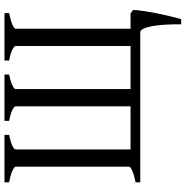

<svg xmlns="http://www.w3.org/2000/svg" viewBox="-6 -650 841 870"><g transform="rotate(-90 415.0 -214.5)"><path d="M805.7 -31.7Q804.2 -8.3 799.8 20.3Q795.4 48.8 789.6 78.4Q783.7 107.9 776.9 135.7Q770 163.6 763.7 185.5H740.2Q740.7 147.9 738.8 114.3Q736.8 80.6 732.2 55.2Q727.5 29.8 720.5 14.9Q713.4 0 704.1 0H24.4V-21Q58.1 -27.8 76.7 -36.1Q95.2 -44.4 95.2 -51.3V-564.5Q95.2 -570.3 77.6 -578.9Q60.1 -587.4 24.4 -594.2V-615.2H239.3V-594.2Q206.1 -587.4 189.7 -579.3Q173.3 -571.3 173.3 -564.5V-43.9H368.7V-564.5Q368.7 -570.3 353.5 -578.9Q338.4 -587.4 302.7 -594.2V-615.2H512.7V-594.2Q479.5 -587.4 463.1 -579.3Q446.8 -571.3 446.8 -564.5V-43.9H642.1V-564.5Q642.1 -570.3 627 -578.9Q611.8 -587.4 576.2 -594.2V-615.2H791V-594.2Q757.8 -587.4 739 -579.3Q720.2 -571.3 720.2 -564.5V-43.9H790.5Z"/></g></svg>

Font: Gentium Plus CyrE
Style: Regular
Weight: 400
Designer: J. Victor Gaultney, Annie Olsen, Iska Routamaa, Becca Hirsbrunner
Foundry: SIL International
Version: Version 5.000